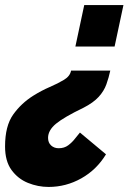

<svg xmlns="http://www.w3.org/2000/svg" viewBox="-58 -526 554 759"><path d="M430 -506 395 -342H240L275 -506ZM378 -247Q372 -219 362.5 -192.5Q353 -166 332 -143Q311 -120 272 -100Q195 -63 163.5 -37Q132 -11 132 19Q132 38 144 49Q156 60 174 60Q196 60 211.5 48.5Q227 37 238.5 22Q250 7 258 -2L361 84Q324 145 263.5 179Q203 213 134 213Q92 213 52.5 197Q13 181 -12.5 146Q-38 111 -38 53Q-38 -28 -6 -73Q26 -118 74 -148Q106 -168 138.5 -182Q171 -196 195 -210.5Q219 -225 223 -247Z"/></svg>

Font: Raleway Black
Style: Italic
Weight: 900
Italic angle: -12°
Designer: Matt McInerney, Pablo Impallari, Rodrigo Fuenzalida
Foundry: Matt McInerney, Pablo Impallari, Rodrigo Fuenzalida
Version: Version 4.101;RELEASE